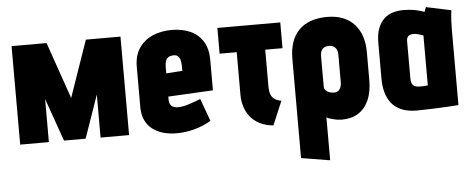

<svg xmlns="http://www.w3.org/2000/svg" viewBox="-49 -635 2406 973"><g transform="rotate(-5 1154.0 -148.5)"><path d="M414 -500 314 -212 214 -500H36V1H182V-218L259 0H369L445 -218V1H590V-500Z M805 -158V-176L1033 -188V-343Q1033 -399 1010 -436.5Q987 -474 946 -492.5Q905 -511 851 -511Q797 -511 753.5 -492Q710 -473 684.5 -435Q659 -397 659 -340V-135Q659 -97 672 -69Q685 -41 708.5 -23Q732 -5 763.5 4Q795 13 831 13Q878 13 924.5 0Q971 -13 1007 -35L965 -150Q939 -139 906 -128.5Q873 -118 849 -118Q838 -118 829.5 -121Q821 -124 816 -129Q811 -134 808 -141.5Q805 -149 805 -158ZM887 -323V-300L805 -294V-324Q805 -342 808.5 -354.5Q812 -367 821 -374Q830 -381 848 -382Q864 -383 872.5 -374.5Q881 -366 884 -352.5Q887 -339 887 -323Z M1315 -179V-370H1403V-501H1083V-370H1170V-151Q1170 -122 1178.5 -94Q1187 -66 1205 -42.5Q1223 -19 1252.5 -3.5Q1282 12 1323 16L1374 -105Q1352 -109 1339 -118.5Q1326 -128 1320.5 -143.5Q1315 -159 1315 -179Z M1827 -171V-312Q1827 -404 1778.5 -456Q1730 -508 1642 -508Q1548 -508 1498 -457.5Q1448 -407 1448 -312V193L1594 217V-1Q1601 3 1610.5 6Q1620 9 1630 11.5Q1640 14 1650.5 15.5Q1661 17 1671 17Q1720 17 1754.5 -4.5Q1789 -26 1808 -68Q1827 -110 1827 -171ZM1682 -313V-172Q1682 -157 1677.5 -146Q1673 -135 1664.5 -129Q1656 -123 1643 -123Q1636 -123 1627.5 -125Q1619 -127 1611.5 -131Q1604 -135 1599 -141.5Q1594 -148 1594 -157V-313Q1594 -329 1599 -339.5Q1604 -350 1614 -355.5Q1624 -361 1637 -361Q1652 -361 1662 -355Q1672 -349 1677 -338.5Q1682 -328 1682 -313Z M2272 -487 2145 -514Q2141 -506 2138.5 -498Q2136 -490 2136 -490Q2130 -493 2115 -497.5Q2100 -502 2078.5 -505.5Q2057 -509 2029 -509Q2001 -509 1976 -501.5Q1951 -494 1931.5 -476Q1912 -458 1900.5 -428.5Q1889 -399 1889 -355V-170Q1889 -135 1897.5 -103.5Q1906 -72 1924.5 -48Q1943 -24 1975 -10Q2007 4 2053 4Q2076 4 2104 3Q2132 2 2161 1Q2190 0 2213.5 -1.5Q2237 -3 2251.5 -4Q2266 -5 2266 -5V-390Q2266 -407 2267 -431.5Q2268 -456 2272 -487ZM2035 -163V-351Q2035 -363 2039 -369.5Q2043 -376 2048.5 -379Q2054 -382 2060.5 -383Q2067 -384 2071 -384Q2076 -384 2082 -383Q2088 -382 2095 -380Q2102 -378 2108.5 -376Q2115 -374 2120 -372V-118Q2114 -118 2108.5 -117Q2103 -116 2098 -116Q2093 -116 2087.5 -116Q2082 -116 2077 -116Q2064 -116 2054.5 -120Q2045 -124 2040 -134Q2035 -144 2035 -163Z"/></g></svg>

Font: Advent Pro ExtraBold
Style: Regular
Weight: 800
Designer: VivaRado, Andreas Kalpakidis
Foundry: VivaRado, Andreas Kalpakidis
Version: Version 3.000